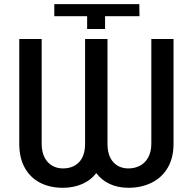

<svg xmlns="http://www.w3.org/2000/svg" viewBox="-20 -890 923 920"><path d="M240.2 -812.5V-870.1H647.5L648.4 -812.5H483.4V-751H397.5V-812.5ZM495.1 -703.1V-201.2Q495.1 -144 522.5 -113.5Q549.8 -83 595.7 -83Q626.5 -83 651.4 -96.4Q676.3 -109.9 690.7 -136.7Q705.1 -163.6 705.1 -201.2V-703.1H811.5V-201.2Q811.5 -133.3 783.4 -85.9Q755.4 -38.6 706.3 -14.4Q657.2 9.8 595.7 9.8Q545.9 9.8 506.6 -8.1Q467.3 -25.9 441.4 -60.5Q414.6 -25.9 373.3 -8.1Q332 9.8 281.2 9.8Q219.7 9.8 172.6 -14.2Q125.5 -38.1 98.9 -85.7Q72.3 -133.3 72.3 -201.2V-703.1H179.7V-201.2Q179.7 -163.1 193.1 -136.5Q206.5 -109.9 229.5 -96.4Q252.4 -83 281.2 -83Q330.6 -83 359.1 -113.3Q387.7 -143.6 387.7 -201.2V-703.1Z"/></svg>

Font: Pretendard JP Medium
Style: Regular
Weight: 500
Designer: Base glyphs from Inter by Rasmus Andersson; Hangeul glyphs from Noto Sans CJK(Source Han Sans) by Jang Soo-young and Kan
Foundry: Kil Hyung-jin
Version: Version 1.309